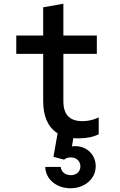

<svg xmlns="http://www.w3.org/2000/svg" viewBox="-20 -730 640 1027"><path d="M319 -189V-442H498V-540H319V-710L211 -691V-540H67V-442H211V-189C211 -107 237 -49 288 -17L266 109L323 124C332 116 344 112 358 112C388 112 410 131 410 160C410 188 389 207 359 207C329 207 307 189 305 163H222C224 228 281 277 357 277C434 277 492 226 492 159C492 92 435 43 365 53L372 9C381 10 391 10 401 10C441 10 479 3 508 -12V-102C479 -88 449 -82 421 -82C352 -82 319 -117 319 -189Z"/></svg>

Font: CommitMono
Style: 600Regular
Weight: 600
Monospace: yes
Designer: Eigil Nikolajsen
Foundry: Eigil Nikolajsen
Version: Version 1.143